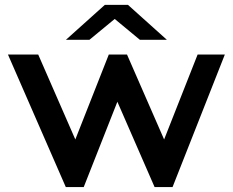

<svg xmlns="http://www.w3.org/2000/svg" viewBox="-20 -758 943 778"><path d="M546.9 -596.7 444.8 -681.2 342.3 -596.7H247.1L404.8 -738.3H498.5L656.2 -596.7ZM246.6 0 12.2 -537.1H134.8L285.2 -192.9L420.9 -537.1H494.6L645 -192.9L780.8 -537.1H891.1L679.2 0H606.4L455.6 -345.7L319.3 0Z"/></svg>

Font: Squarish Sans CT
Style: Regular
Weight: 400
Version: Version 0.9